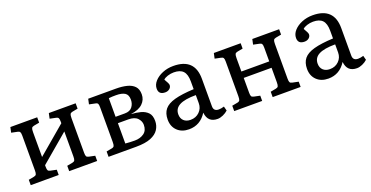

<svg xmlns="http://www.w3.org/2000/svg" viewBox="-27 -1044 3057 1581"><g transform="rotate(-20 1502.0 -253.5)"><path d="M52 0V-47L100 -56Q116 -59 121 -68.5Q126 -78 126 -104V-407Q126 -430 121 -438.5Q116 -447 101 -450L48 -461L58 -507H293V-460L245 -451Q229 -448 224 -438.5Q219 -429 219 -403V-186L463 -393V-407Q463 -430 458 -438.5Q453 -447 438 -450L385 -461L395 -507H630V-460L582 -451Q566 -448 561 -438.5Q556 -429 556 -403V-100Q556 -77 561 -68.5Q566 -60 581 -57L634 -46V0H389V-47L437 -56Q453 -59 458 -68.5Q463 -78 463 -104V-321L219 -114V-100Q219 -77 224 -68.5Q229 -60 244 -57L297 -46V0Z M734 0V-47L782 -56Q798 -59 803 -68.5Q808 -78 808 -104V-407Q808 -428 804 -437.5Q800 -447 783 -450L730 -461L740 -507H984Q1037 -507 1078.5 -496.5Q1120 -486 1143.5 -461Q1167 -436 1167 -391Q1167 -343 1132.5 -310Q1098 -277 1030 -268V-267Q1073 -265 1110.5 -255Q1148 -245 1172 -220.5Q1196 -196 1196 -147Q1196 -106 1174.5 -72.5Q1153 -39 1105 -19.5Q1057 0 975 0ZM901 -290H982Q1027 -290 1047.5 -317Q1068 -344 1068 -380Q1068 -423 1041.5 -439.5Q1015 -456 965 -456Q949 -456 932 -455.5Q915 -455 901 -453ZM983 -52Q1031 -52 1064 -75.5Q1097 -99 1097 -149Q1097 -181 1072 -207.5Q1047 -234 991 -234H901V-56Q921 -54 942.5 -53Q964 -52 983 -52Z M1436 14Q1373 14 1334.5 -23Q1296 -60 1296 -121Q1296 -176 1323.5 -210Q1351 -244 1414 -261.5Q1477 -279 1583 -284V-352Q1583 -414 1557 -442Q1531 -470 1475 -470Q1448 -470 1421.5 -461.5Q1395 -453 1383 -440Q1409 -397 1409 -384Q1409 -365 1393.5 -352Q1378 -339 1355 -339Q1298 -339 1298 -391Q1298 -426 1324.5 -455.5Q1351 -485 1394.5 -503Q1438 -521 1489 -521Q1676 -521 1676 -341V-100Q1676 -56 1721 -56Q1732 -56 1743 -58Q1754 -60 1768 -64L1778 -26Q1760 -9 1734 2.5Q1708 14 1686 14Q1600 14 1591 -75Q1535 14 1436 14ZM1474 -55Q1521 -55 1552 -85.5Q1583 -116 1583 -161V-232Q1486 -232 1439.5 -207.5Q1393 -183 1393 -132Q1393 -96 1415 -75.5Q1437 -55 1474 -55Z M1835 0V-47L1883 -56Q1899 -59 1904 -68.5Q1909 -78 1909 -104V-407Q1909 -430 1904 -438.5Q1899 -447 1884 -450L1831 -461L1841 -507H2076V-460L2028 -451Q2012 -448 2007 -438.5Q2002 -429 2002 -403V-286H2246V-407Q2246 -430 2241 -438.5Q2236 -447 2221 -450L2168 -461L2178 -507H2413V-460L2365 -451Q2349 -448 2344 -438.5Q2339 -429 2339 -403V-100Q2339 -77 2344 -68.5Q2349 -60 2364 -57L2417 -46V0H2172V-47L2220 -56Q2236 -59 2241 -68.5Q2246 -78 2246 -104V-230H2002V-100Q2002 -77 2007 -68.5Q2012 -60 2027 -57L2080 -46V0Z M2657 14Q2594 14 2555.5 -23Q2517 -60 2517 -121Q2517 -176 2544.5 -210Q2572 -244 2635 -261.5Q2698 -279 2804 -284V-352Q2804 -414 2778 -442Q2752 -470 2696 -470Q2669 -470 2642.5 -461.5Q2616 -453 2604 -440Q2630 -397 2630 -384Q2630 -365 2614.5 -352Q2599 -339 2576 -339Q2519 -339 2519 -391Q2519 -426 2545.5 -455.5Q2572 -485 2615.5 -503Q2659 -521 2710 -521Q2897 -521 2897 -341V-100Q2897 -56 2942 -56Q2953 -56 2964 -58Q2975 -60 2989 -64L2999 -26Q2981 -9 2955 2.5Q2929 14 2907 14Q2821 14 2812 -75Q2756 14 2657 14ZM2695 -55Q2742 -55 2773 -85.5Q2804 -116 2804 -161V-232Q2707 -232 2660.5 -207.5Q2614 -183 2614 -132Q2614 -96 2636 -75.5Q2658 -55 2695 -55Z"/></g></svg>

Font: Literata 12pt
Style: Regular
Weight: 400
Designer: Latin by Veronika Burian and Jose Scaglione. Greek by Irene Vlachou. Cyrillic by Vera Evstafieva.
Foundry: TypeTogether
Version: Version 3.002